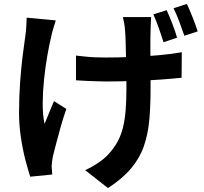

<svg xmlns="http://www.w3.org/2000/svg" viewBox="-20 -862 1040 978"><path d="M750 -775Q749 -758 748 -740.5Q747 -723 747 -706Q746 -692 746 -663.5Q746 -635 746 -599.5Q746 -564 746.5 -527.5Q747 -491 747 -460.5Q747 -430 747 -412Q747 -323 740.5 -251Q734 -179 713 -118Q692 -57 648 -4.5Q604 48 530 96L414 5Q443 -8 476.5 -30Q510 -52 531 -75Q559 -105 577.5 -138Q596 -171 606 -211Q616 -251 620 -300.5Q624 -350 624 -413Q624 -441 623.5 -482Q623 -523 622 -566.5Q621 -610 620 -647.5Q619 -685 617 -706Q616 -724 612.5 -743.5Q609 -763 606 -775ZM367 -579Q392 -576 416.5 -573.5Q441 -571 466.5 -570Q492 -569 519 -569Q583 -569 654 -572Q725 -575 791 -581Q857 -587 906 -596L905 -466Q859 -461 795 -456.5Q731 -452 660 -449.5Q589 -447 522 -447Q500 -447 473.5 -448Q447 -449 419.5 -450Q392 -451 367 -453ZM264 -758Q258 -739 251 -715.5Q244 -692 241 -676Q231 -635 221 -578Q211 -521 204.5 -458.5Q198 -396 197.5 -337Q197 -278 207 -231Q217 -254 230 -287Q243 -320 255 -347L318 -307Q303 -265 290 -219Q277 -173 266.5 -132.5Q256 -92 249 -64Q247 -52 245 -37.5Q243 -23 243 -15Q244 -7 244.5 4.5Q245 16 246 27L134 38Q124 8 110 -45Q96 -98 86.5 -161.5Q77 -225 77 -286Q77 -369 82.5 -444.5Q88 -520 96 -582.5Q104 -645 110 -686Q113 -707 114 -730Q115 -753 116 -772ZM829 -810Q843 -780 858.5 -739.5Q874 -699 882 -670L813 -647Q803 -679 789 -719Q775 -759 761 -789ZM932 -842Q946 -812 962 -771.5Q978 -731 987 -702L919 -680Q908 -712 893.5 -751Q879 -790 864 -820Z"/></svg>

Font: Noto Sans JP Thin
Style: Bold
Weight: 700
Version: Version 2.004-H2;hotconv 1.0.118;makeotfexe 2.5.65603